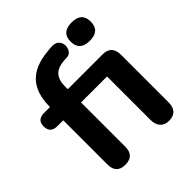

<svg xmlns="http://www.w3.org/2000/svg" viewBox="-196 -865 1013 1013"><g transform="rotate(-45 310.5 -358.0)"><path d="M494 -587Q419 -587 419 -656Q419 -724 494 -724Q569 -724 569 -656Q569 -587 494 -587ZM164 8Q98 8 98 -60V-390H54Q2 -390 2 -440Q2 -489 54 -489H98Q98 -591 147 -643.5Q196 -696 294 -705L323 -708Q354 -711 369 -697.5Q384 -684 385.5 -664.5Q387 -645 377 -629Q367 -613 349 -611L326 -610Q274 -606 252.5 -581Q231 -556 231 -510V-489H491Q558 -489 558 -418V-65Q558 7 491 7Q460 7 442.5 -12Q425 -31 425 -65V-390H231V-60Q231 8 164 8Z"/></g></svg>

Font: Chiron GoRound TC SB
Style: Regular
Weight: 500
Designer: Ryoko NISHIZUKA 西塚涼子 (kana, bopomofo & ideographs); Paul D. Hunt (Latin, Greek & Cyrillic); Sandoll Communications 산돌커뮤니
Foundry: Adobe
Version: Version 1.000;hotconv 1.1.1;makeotfexe 2.6.0